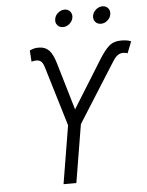

<svg xmlns="http://www.w3.org/2000/svg" viewBox="-61 -973 782 1021"><g transform="rotate(-5 330.5 -462.0)"><path d="M236.3 0 287.6 -310.1 191.9 -627Q184.6 -651.4 174.6 -659.7Q164.6 -668 148.4 -668Q142.1 -668 135 -666.7Q127.9 -665.5 123.5 -663.6L119.6 -724.1Q134.3 -730.5 144.8 -732.9Q155.3 -735.4 169.4 -734.9Q202.1 -734.9 222.7 -713.9Q243.2 -692.9 257.8 -642.1L332 -391.1L490.2 -645.5Q517.6 -689.9 542.5 -712.2Q567.4 -734.4 606.9 -734.4Q621.1 -734.4 634.5 -732.7Q647.9 -731 660.6 -725.6L636.2 -663.6Q632.8 -665.5 626.2 -666.7Q619.6 -668 613.3 -668Q597.2 -668 584.2 -659.4Q571.3 -650.9 556.2 -627L356 -310.1L304.7 0ZM509.3 -832.5Q490.2 -832.5 479 -845.9Q467.8 -859.4 470.7 -878.4Q474.1 -897.5 490 -910.9Q505.9 -924.3 524.4 -924.3Q543.5 -924.3 554.7 -910.9Q565.9 -897.5 562.5 -878.4Q559.6 -859.4 543.9 -845.9Q528.3 -832.5 509.3 -832.5ZM306.6 -832.5Q287.6 -832.5 276.4 -845.9Q265.1 -859.4 268.6 -878.4Q271.5 -897.5 287.4 -910.9Q303.2 -924.3 322.3 -924.3Q341.3 -924.3 352.3 -910.9Q363.3 -897.5 360.4 -878.4Q356.9 -859.4 341.3 -845.9Q325.7 -832.5 306.6 -832.5Z"/></g></svg>

Font: Inter 20pt Light
Style: Italic
Weight: 300
Italic angle: -9.3988°
Version: Version 4.001;git-66647c0bb